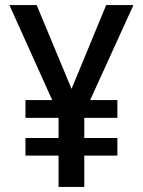

<svg xmlns="http://www.w3.org/2000/svg" viewBox="-20 -734 563 754"><path d="M261 -385 397 -714H504L334 -341H441V-271H311V-192H441V-123H311V0H210V-123H80V-192H210V-271H80V-341H185L17 -714H124Z"/></svg>

Font: Noto Sans Kannada SemiCondensed Medium
Style: Regular
Weight: 500
Width: 4
Designer: Jelle Bosma - Monotype Design Team
Foundry: Monotype Imaging Inc.
Version: Version 2.005; ttfautohint (v1.8.4.7-5d5b)